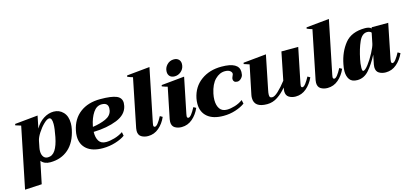

<svg xmlns="http://www.w3.org/2000/svg" viewBox="-73 -1277 4424 2063"><g transform="rotate(-15 2139.0 -245.5)"><path d="M140 -452Q122 -456 79 -471L82 -486L338 -511L310 -373Q346 -437 401 -472Q456 -507 514 -507Q577 -507 619.5 -462.5Q662 -418 662 -338Q662 -307 655 -273Q626 -133 544 -61.5Q462 10 341 10Q275 10 241 -33L190 214L2 224ZM463 -238Q481 -330 481 -379Q481 -449 449 -449Q426 -449 389 -413.5Q352 -378 320.5 -329Q289 -280 282 -244L268 -173Q264 -154 264 -133Q264 -95 281 -71.5Q298 -48 330 -48Q381 -48 413 -97Q445 -146 463 -238Z M1268 -402Q1268 -393 1264 -369Q1245 -277 1135.5 -233Q1026 -189 875 -185Q873 -122 897 -83.5Q921 -45 977 -45Q1018 -45 1070.5 -60Q1123 -75 1167 -104L1175 -62Q1135 -32 1067 -11Q999 10 927 10Q811 10 749 -42.5Q687 -95 687 -186Q687 -217 694 -248Q719 -372 808 -439.5Q897 -507 1033 -507Q1157 -507 1212.5 -483.5Q1268 -460 1268 -402ZM1103 -389Q1103 -449 1033 -449Q976 -449 938 -392Q900 -335 883 -250L881 -239Q964 -251 1026 -278.5Q1088 -306 1100 -362Q1103 -377 1103 -389Z M1323 -76Q1323 -89 1326 -105L1435 -643Q1409 -650 1376 -664L1379 -678L1634 -703L1514 -115Q1510 -95 1510 -89Q1510 -68 1526 -68Q1554 -68 1605 -165L1633 -149Q1603 -80 1550.5 -35Q1498 10 1430 10Q1387 10 1355 -9.5Q1323 -29 1323 -76Z M1799 -605Q1799 -650 1830.5 -682.5Q1862 -715 1907 -715Q1941 -715 1960.5 -696Q1980 -677 1980 -646Q1980 -632 1978 -625Q1971 -587 1940.5 -561.5Q1910 -536 1871 -536Q1837 -536 1818 -555Q1799 -574 1799 -605ZM1696 -76Q1696 -89 1699 -105L1769 -448Q1748 -453 1708 -468L1711 -482L1967 -507L1887 -115Q1883 -95 1883 -89Q1883 -68 1899 -68Q1927 -68 1978 -165L2006 -149Q1976 -80 1923.5 -35Q1871 10 1803 10Q1760 10 1728 -9.5Q1696 -29 1696 -76Z M2029 -187Q2029 -217 2035 -248Q2060 -370 2153.5 -438.5Q2247 -507 2381 -507Q2575 -507 2575 -397Q2575 -383 2572 -366Q2568 -345 2548.5 -326Q2529 -307 2507 -307Q2484 -307 2473 -318Q2462 -329 2462 -345Q2462 -352 2463 -355Q2464 -361 2467 -368Q2470 -375 2471 -377Q2476 -388 2479 -397Q2483 -416 2463.5 -433Q2444 -450 2405 -450Q2345 -450 2295 -400Q2245 -350 2224 -250Q2216 -212 2216 -179Q2216 -119 2241.5 -82Q2267 -45 2322 -45Q2362 -45 2411 -60Q2460 -75 2499 -104L2508 -62Q2466 -31 2402.5 -10.5Q2339 10 2269 10Q2153 10 2091 -42.5Q2029 -95 2029 -187Z M3275 -149Q3244 -80 3191.5 -35Q3139 10 3071 10Q3029 10 2997 -9.5Q2965 -29 2965 -76Q2965 -89 2968 -105L2970 -117Q2926 -63 2871.5 -26.5Q2817 10 2754 10Q2611 10 2611 -96Q2611 -116 2615 -133L2681 -452Q2664 -456 2620 -472L2623 -486L2878 -511L2802 -135Q2795 -103 2795 -82Q2795 -62 2802.5 -55Q2810 -48 2827 -48Q2852 -48 2894 -87Q2936 -126 2985 -189L3047 -498H3234L3156 -115Q3152 -95 3152 -88Q3152 -68 3167 -68Q3183 -68 3204.5 -96.5Q3226 -125 3247 -165Z M3319 -76Q3319 -89 3322 -105L3431 -643Q3405 -650 3372 -664L3375 -678L3630 -703L3510 -115Q3506 -95 3506 -89Q3506 -68 3522 -68Q3550 -68 3601 -165L3629 -149Q3599 -80 3546.5 -35Q3494 10 3426 10Q3383 10 3351 -9.5Q3319 -29 3319 -76Z M3646 -116Q3646 -150 3655 -193Q3680 -324 3753.5 -415.5Q3827 -507 3979 -507Q4001 -507 4020 -501.5Q4039 -496 4048 -485L4051 -498H4235L4158 -115Q4155 -102 4155 -90Q4155 -68 4170 -68Q4186 -68 4207.5 -96.5Q4229 -125 4250 -165L4278 -149Q4247 -80 4194.5 -35Q4142 10 4074 10Q4031 10 3999 -9.5Q3967 -29 3967 -76Q3967 -89 3970 -105L3991 -209Q3941 -113 3886.5 -51Q3832 11 3757 11Q3697 11 3671.5 -24.5Q3646 -60 3646 -116ZM4012 -324 4036 -442Q4030 -451 4017 -456Q4004 -461 3990 -461Q3933 -461 3899 -386Q3865 -311 3842 -198Q3838 -181 3834.5 -154Q3831 -127 3831 -105Q3831 -68 3843 -68Q3864 -68 3901.5 -117Q3939 -166 3972 -229Q4005 -292 4012 -324Z"/></g></svg>

Font: Trirong Black
Style: Italic
Weight: 900
Italic angle: -12°
Designer: Katatrad Team
Foundry: CadsonDemak
Version: Version 1.001